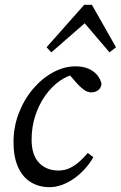

<svg xmlns="http://www.w3.org/2000/svg" viewBox="-20 -763 501 796"><path d="M185 13Q142 13 108 -7.5Q74 -28 55 -70Q36 -112 36 -174Q36 -237 58 -294Q80 -351 117 -394.5Q154 -438 200 -463Q246 -488 293 -488Q324 -488 346 -478.5Q368 -469 382 -453Q396 -437 401 -415Q398 -396 385.5 -388Q373 -380 359 -380Q343 -380 328.5 -390.5Q314 -401 300 -416L255 -468H312V-457H297Q261 -451 227.5 -427.5Q194 -404 167.5 -366.5Q141 -329 126 -282.5Q111 -236 111 -185Q111 -120 142 -88Q173 -56 222 -56Q249 -56 271 -67Q293 -78 311.5 -95Q330 -112 344 -129L367 -111Q352 -85 331.5 -62.5Q311 -40 287 -23Q263 -6 237 3.5Q211 13 185 13ZM434 -546 311 -690H358L193 -546L173 -567L329 -743H361L461 -567Z"/></svg>

Font: Source Serif 4
Style: Italic
Weight: 400
Italic angle: -12°
Designer: Frank Grießhammer
Foundry: Adobe Systems Incorporated
Version: Version 4.004;hotconv 1.0.116;makeotfexe 2.5.65601